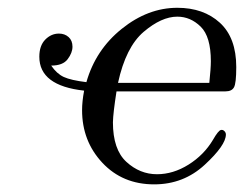

<svg xmlns="http://www.w3.org/2000/svg" viewBox="-20 -467 633 498"><path d="M82 -319.8Q82 -348.6 97.4 -364.3Q112.8 -379.9 132.8 -379.9Q147.9 -379.9 158 -370.8Q168 -361.8 168 -345.9Q168 -330.1 155.5 -313.5Q143.1 -296.9 112.8 -296.9Q127 -275.9 145.5 -267.3Q164.1 -258.8 204.1 -253.9Q228 -337.9 295.9 -392.3Q363.8 -446.8 439.9 -446.8Q507.8 -446.8 550.3 -408Q592.8 -369.1 592.8 -293Q592.8 -251 586.9 -240.5Q581.1 -230 564.9 -230H282.2Q273.4 -173.8 272.9 -149.9Q272.9 -79.1 307.9 -47.1Q342.8 -15.1 387.2 -15.1Q429.2 -15.1 469 -40Q508.8 -64.9 532.2 -104Q546.4 -128.9 553.2 -129.9Q558.1 -130.9 562 -127Q565.9 -123 565.9 -118.2Q565.9 -90.3 511 -39.6Q456.1 11.2 379.9 11.2Q297.9 11.2 245.4 -44.9Q192.9 -101.1 192.9 -181.2Q192.9 -204.1 198.2 -231.9Q82 -244.6 82 -319.8ZM286.1 -252H522.9Q526.9 -290 526.9 -308.1Q526.9 -372.1 500.5 -397.9Q474.1 -423.8 439.9 -423.8Q398.9 -423.8 352.5 -384.3Q306.2 -344.7 286.1 -252Z"/></svg>

Font: CMU Serif Extra
Style: RomanSlanted
Weight: 500
Italic angle: -9.46001°
Version: Version 0.7.0